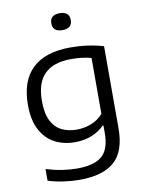

<svg xmlns="http://www.w3.org/2000/svg" viewBox="-104 -834 857 1136"><g transform="rotate(-10 324.0 -266.0)"><path d="M281 230Q237.5 230 187.5 223.2Q137.5 216.5 92.5 202V132Q143.5 147.5 189.8 154.5Q236 161.5 277 161.5Q380.5 161.5 427.8 121Q475 80.5 475 -17.5V-62H470Q438.5 -30.5 393.5 -12.2Q348.5 6 292.5 6Q226.5 6 173 -21.5Q119.5 -49 87.8 -107.8Q56 -166.5 56 -260Q56 -403 133.2 -477Q210.5 -551 362 -551Q467 -551 560 -523.5V-31.5Q560 107.5 490.8 168.8Q421.5 230 281 230ZM316 -65.5Q359 -65.5 401.2 -81Q443.5 -96.5 475 -132V-468Q451.5 -474.5 420.8 -478.5Q390 -482.5 354 -482.5Q249 -482.5 195.2 -430Q141.5 -377.5 141.5 -267.5Q141.5 -192.5 164.2 -148.2Q187 -104 226.2 -84.8Q265.5 -65.5 316 -65.5ZM334.5 -660Q276 -660 276 -710.5Q276 -761.5 334.5 -761.5Q393 -761.5 393 -710.5Q393 -660 334.5 -660Z"/></g></svg>

Font: Encode Sans Exp
Style: Regular
Weight: 400
Width: 7
Designer: Multiple Designers
Foundry: Impallari Type
Version: Version 3.002; ttfautohint (v1.8.3) -l 8 -r 50 -G 200 -x 14 